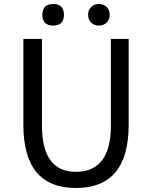

<svg xmlns="http://www.w3.org/2000/svg" viewBox="-20 -928 761 961"><path d="M97 -303V-733H190V-300Q190 -68 360 -68Q535 -68 535 -300V-733H624V-303Q624 13 360 13Q97 13 97 -303ZM192 -854Q192 -908 246 -908Q300 -908 300 -854Q300 -800 246 -800Q192 -800 192 -854ZM436 -815Q421 -830 421 -854Q421 -878 436 -893Q452 -908 475 -908Q498 -908 514 -893Q529 -878 529 -854Q529 -830 514 -815Q498 -800 475 -800Q452 -800 436 -815Z"/></svg>

Font: KaiGen Gothic CN Regular
Style: Regular
Weight: 400
Designer: Ryoko NISHIZUKA  (kana & ideographs); Paul D. Hunt (Latin, Greek & Cyrillic); Wenlong ZHANG  (bopomofo); Sandoll Communi
Foundry: Adobe Systems Incorporated
Version: Version 1.002.20150501